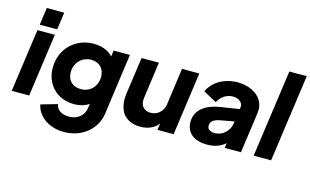

<svg xmlns="http://www.w3.org/2000/svg" viewBox="-111 -1071 2590 1606"><g transform="rotate(15 1184.5 -268.5)"><path d="M251 -595 272 -745H121L100 -595ZM168 0 244 -546H93L17 0Z M525 220C682 220 803 119 821 -18L894 -546H753L746 -493C731 -510 712 -523 691 -534C657 -550 619 -558 578 -558C421 -558 298 -440 298 -276C298 -132 400 -27 548 -27C587 -27 621 -34 651 -49C660 -53 668 -58 676 -64L670 -23C662 37 609 85 536 85C472 85 427 58 420 7L277 48C297 149 398 220 525 220ZM570 -163C497 -163 453 -210 453 -279C453 -361 514 -423 594 -423C665 -423 709 -375 709 -305C709 -228 655 -163 570 -163Z M1132 12C1168 12 1201 5 1230 -10C1253 -21 1272 -37 1287 -59L1279 0H1419L1495 -546H1345L1301 -227C1293 -165 1244 -123 1186 -123C1167 -123 1150 -127 1136 -136C1108 -153 1100 -182 1100 -209C1100 -215 1100 -221 1101 -227L1145 -546H995L950 -229C948 -211 946 -194 946 -178C946 -150 951 -122 961 -92C980 -33 1041 12 1132 12Z M1710 12C1766 12 1813 -1 1854 -32C1858 -35 1862 -39 1867 -42L1861 0H2002L2051 -353C2052 -363 2053 -372 2053 -381C2053 -410 2045 -439 2028 -466C1995 -519 1919 -558 1827 -558C1715 -558 1615 -504 1574 -413L1690 -350C1713 -398 1761 -433 1818 -433C1869 -433 1902 -403 1902 -370C1902 -366 1901 -363 1901 -360L1899 -346L1738 -321C1618 -303 1528 -244 1528 -137C1528 -40 1600 12 1710 12ZM1884 -235 1882 -221C1874 -155 1820 -98 1747 -98C1710 -98 1683 -113 1683 -146C1683 -185 1718 -204 1759 -212Z M2263 0 2369 -757H2218L2112 0Z"/></g></svg>

Font: Plus Jakarta Sans ExtraBold
Style: Italic
Weight: 800
Italic angle: -8°
Designer: Gumpita Rahayu
Foundry: Tokotype
Version: Version 2.071;gftools[0.9.30]